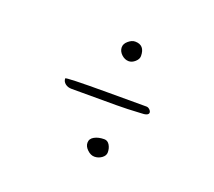

<svg xmlns="http://www.w3.org/2000/svg" viewBox="-61 -577 475 426"><g transform="rotate(20 176.0 -363.5)"><path d="M216.8 -473.1Q216.8 -499 193.8 -499Q186 -499 178 -492.2Q169.9 -485.4 169.9 -477.1Q169.9 -467.8 177.7 -460.4Q185.5 -453.1 194.8 -453.1Q202.6 -453.1 209.7 -459.5Q216.8 -465.8 216.8 -473.1ZM277.8 -361.8Q277.8 -365.2 274.2 -368.7Q270.5 -372.1 266.6 -372.1H173.8Q75.7 -372.1 75.7 -369.1Q75.7 -361.8 81.8 -356.9Q87.9 -352.1 96.7 -352.1H203.6Q227.1 -352.1 258.8 -354Q277.8 -354 277.8 -361.8ZM220.7 -247.1Q220.7 -256.8 216.1 -264.4Q211.4 -272 203.6 -272Q189.9 -272 180.4 -266.8Q170.9 -261.7 170.9 -252Q170.9 -243.2 179 -235.6Q187 -228 195.8 -228Q205.1 -228 212.9 -233.6Q220.7 -239.3 220.7 -247.1Z"/></g></svg>

Font: Amatica SC
Style: Regular
Weight: 400
Designer: Vernon Adams, Ben Nathan
Foundry: newtypography
Version: Version 2.001